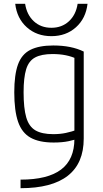

<svg xmlns="http://www.w3.org/2000/svg" viewBox="-20 -769 540 1009"><path d="M88 175Q231 175 301 122Q371 69 371 -39V-489L387 -458Q358 -472 326 -478.5Q294 -485 256 -485Q198 -485 164.5 -467Q131 -449 117.5 -405Q104 -361 104 -284Q104 -200 118 -152Q132 -104 166 -84Q200 -64 260 -64Q296 -64 326.5 -70.5Q357 -77 387 -88L402 -45Q374 -34 340.5 -27Q307 -20 262 -20Q186 -20 140.5 -45.5Q95 -71 75 -129Q55 -187 55 -284Q55 -376 74.5 -430Q94 -484 139.5 -507Q185 -530 260 -530Q355 -530 420 -498V-41Q420 89 336.5 154.5Q253 220 88 220ZM250 -579Q173 -579 121 -625.5Q69 -672 60 -749H112Q121 -691 158 -657Q195 -623 250 -623Q305 -623 342 -657Q379 -691 388 -749H440Q431 -672 379 -625.5Q327 -579 250 -579Z"/></svg>

Font: M PLUS Code Latin Light
Style: Regular
Weight: 300
Designer: Coji Morishita
Foundry: UNDERFOREST DESIGN
Version: Version 1.002; ttfautohint (v1.8.3)